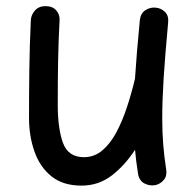

<svg xmlns="http://www.w3.org/2000/svg" viewBox="-20 -554 629 620"><path d="M522.9 -480.5Q513.2 -376 508.5 -302.7Q503.9 -229.5 503.9 -172.9Q503.9 -126 507.1 -86.7Q510.3 -47.4 516.6 -7.3Q520 13.7 509.3 26.6Q498.5 39.6 482.9 43.5Q464.8 47.4 447.3 38.8Q429.7 30.3 425.8 7.3Q419.4 -32.7 416 -70.3Q383.8 -20.5 341.1 12.5Q298.3 45.4 243.2 45.4Q183.6 45.4 146.2 15.4Q108.9 -14.6 91.3 -64.7Q73.7 -114.7 73.7 -173.8Q73.7 -251 74.7 -329.3Q75.7 -407.7 79.6 -489.3Q80.6 -506.3 93 -520.3Q105.5 -534.2 127 -534.2Q149.4 -534.2 161.4 -520.8Q173.3 -507.3 172.4 -489.3Q168.9 -423.3 167.7 -361.6Q166.5 -299.8 166.5 -215.8Q166.5 -139.2 183.3 -92.8Q200.2 -46.4 251 -46.4Q284.7 -46.4 310.8 -68.6Q336.9 -90.8 356.4 -127.9Q376 -165 390.6 -210Q405.3 -254.9 416 -300.3V-301.3Q418.5 -341.3 422.4 -387.9Q426.3 -434.6 431.6 -489.3Q434.1 -511.2 449.7 -521.2Q465.3 -531.2 482.9 -529.3Q500 -527.8 512.7 -515.6Q525.4 -503.4 522.9 -480.5Z"/></svg>

Font: Mikhak-FD Medium
Style: Regular
Weight: 500
Designer: Amin Abedi
Version: Version 3.2